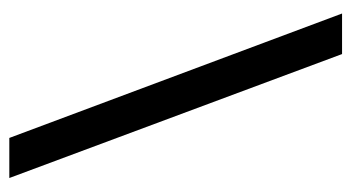

<svg xmlns="http://www.w3.org/2000/svg" viewBox="-191 -563 754 412"><g transform="rotate(-90 186.0 -357.0)"><path d="M96 -714 363 0H276L10 -714Z"/></g></svg>

Font: Noto Sans Thaana
Style: Regular
Weight: 400
Designer: Monotype Design Team
Foundry: Monotype Imaging Inc.
Version: Version 2.001